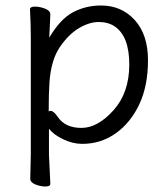

<svg xmlns="http://www.w3.org/2000/svg" viewBox="-20 -506 612 698"><path d="M157 -101Q161 -103 164 -103Q175 -103 190 -81Q217 -41 276 -41Q335 -41 392.5 -105Q450 -169 450 -271.5Q450 -374 397 -410Q373 -426 339 -426Q305 -426 267.5 -404Q230 -382 198 -335.5Q166 -289 160 -209Q157 -167 157 -101ZM90 144 92 55V-368Q92 -421 89 -472Q89 -482 107 -482Q125 -482 144 -474.5Q163 -467 163 -454Q163 -448 162 -432Q161 -416 160.5 -398.5Q160 -381 159 -369Q199 -437 245.5 -461.5Q292 -486 347 -486Q422 -486 470 -433Q518 -380 518 -287Q518 -194 486.5 -127Q455 -60 401 -21.5Q347 17 279 17Q244 17 209 0Q174 -17 158 -38V56L163 162Q163 172 145 172Q127 172 108.5 164.5Q90 157 90 144Z"/></svg>

Font: LXGW WenKai
Style: Regular
Weight: 400
Designer: LXGW / Fontworks Inc.
Foundry: LXGW / Fontworks Inc.
Version: Version 1.520; June 14, 2025